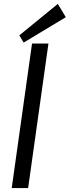

<svg xmlns="http://www.w3.org/2000/svg" viewBox="-20 -963 357 983"><path d="M228 -740 124 0H40L144 -740ZM317 -875 101 -745 79 -782 276 -943Z"/></svg>

Font: Pathway Extreme SemiCondensed
Style: Italic
Weight: 400
Width: 4
Italic angle: -8°
Version: Version 1.001;gftools[0.9.26]